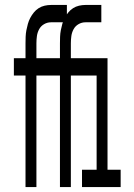

<svg xmlns="http://www.w3.org/2000/svg" viewBox="-20 -755 540 775"><path d="M83 0V-450H36V-520H83V-580Q83 -593 83.5 -606.5Q84 -620 86.5 -633Q89 -646 92.5 -658.5Q96 -671 102 -682.5Q108 -694 116.5 -704.5Q125 -715 136 -722Q147 -729 160 -732Q173 -735 186 -735H250V-665H186Q171 -665 158 -657.5Q145 -650 138 -637Q131 -624 129 -609.5Q127 -595 127 -580V-520H224V-450H127V0ZM222 0V-450H175V-520H222V-580Q222 -593 222.5 -606.5Q223 -620 225.5 -633Q228 -646 231.5 -658.5Q235 -671 241 -682.5Q247 -694 255.5 -704.5Q264 -715 275 -722Q286 -729 299 -732Q312 -735 325 -735H389V-665H325Q310 -665 297 -657.5Q284 -650 277 -637Q270 -624 268 -609.5Q266 -595 266 -580V-520H363V-450H266V0ZM311 0V-70H370V-450H318V-520H414V-70H467V0Z"/></svg>

Font: Iosevka NFM
Style: Regular
Weight: 400
Monospace: yes
Designer: Belleve Invis
Foundry: Belleve Invis
Version: Version 29.0.4; ttfautohint (v1.8.4);Nerd Fonts 3.3.0